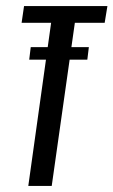

<svg xmlns="http://www.w3.org/2000/svg" viewBox="-20 -611 373 631"><path d="M73 0 148 -536H51L59 -591H333L324 -536H226L150 0ZM76 -415 81 -456H272L267 -415Z"/></svg>

Font: Alumni Sans Medium
Style: Italic
Weight: 500
Italic angle: -8°
Designer: Robert E. Leuschke
Foundry: Robert E. Leuschke
Version: Version 1.016